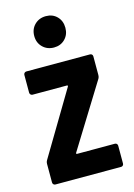

<svg xmlns="http://www.w3.org/2000/svg" viewBox="-112 -782 585 841"><g transform="rotate(-15 180.5 -361.5)"><path d="M182.1 -581.1Q151.4 -581.1 131.1 -601.1Q110.8 -621.1 110.8 -651.9Q110.8 -683.1 131.1 -703.1Q151.4 -723.1 182.1 -723.1Q212.9 -723.1 232.4 -703.1Q252 -683.1 252 -651.9Q252 -621.1 232.2 -601.1Q212.4 -581.1 182.1 -581.1ZM32.2 0Q27.3 0 23.7 -3.4Q20 -6.8 20 -12.2V-97.2Q20 -105.5 23.9 -111.8L195.8 -399.9Q198.7 -405.8 192.9 -405.8H37.1Q32.2 -405.8 28.6 -409.4Q24.9 -413.1 24.9 -418V-499Q24.9 -503.9 28.6 -507.6Q32.2 -511.2 37.1 -511.2H326.2Q331.1 -511.2 334.5 -507.8Q337.9 -504.4 337.9 -499V-414.1Q337.9 -405.3 334 -398.9L155.8 -110.8Q152.8 -105 159.2 -105H330.1Q335 -105 338.4 -101.6Q341.8 -98.1 341.8 -92.8V-12.2Q341.8 -6.8 338.4 -3.4Q335 0 330.1 0Z"/></g></svg>

Font: Barlow Condensed SemiBold
Style: Regular
Weight: 600
Width: 3
Designer: Jeremy Tribby
Foundry: Tribby Type
Version: Version 1.422;hotconv 1.0.109;makeotfexe 2.5.65596